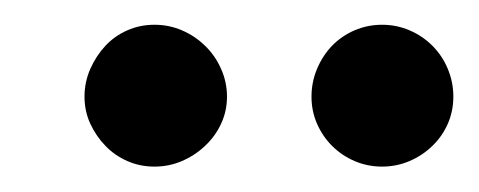

<svg xmlns="http://www.w3.org/2000/svg" viewBox="-20 -732 379 152"><path d="M334.5 -677.5Q338.9 -667 338.9 -655.5Q338.9 -644 334.5 -634Q330.1 -624 322.3 -616.5Q314.5 -608.9 304.2 -604.5Q293.9 -600.1 282.5 -600.1Q271 -600.1 260.7 -604.5Q250.5 -608.9 242.9 -616.5Q235.4 -624 231 -634Q226.6 -644 226.6 -655.5Q226.6 -667 231 -677.5Q235.4 -688 242.9 -695.8Q250.5 -703.6 260.7 -708Q271 -712.4 282.5 -712.4Q293.9 -712.4 304.2 -708Q314.5 -703.6 322.3 -695.8Q330.1 -688 334.5 -677.5ZM155 -677.5Q159.7 -667 159.7 -655.5Q159.7 -644 155 -634Q150.4 -624 142.3 -616.5Q134.3 -608.9 124 -604.5Q113.8 -600.1 102.3 -600.1Q90.8 -600.1 80.8 -604.5Q70.8 -608.9 63.5 -616.5Q56.2 -624 51.5 -634Q46.9 -644 46.9 -655.5Q46.9 -667 51.5 -677.5Q56.2 -688 63.5 -695.8Q70.8 -703.6 80.8 -708Q90.8 -712.4 102.3 -712.4Q113.8 -712.4 124 -708Q134.3 -703.6 142.3 -695.8Q150.4 -688 155 -677.5Z"/></svg>

Font: Lato-Italic
Style: Italic
Weight: 400
Italic angle: -7°
Designer: Lukasz Dziedzic
Foundry: tyPoland Lukasz Dziedzic
Version: Version 1.104; Western+Polish opensource